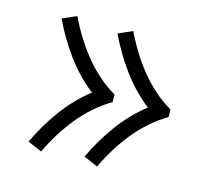

<svg xmlns="http://www.w3.org/2000/svg" viewBox="-80 -687 760 693"><g transform="rotate(15 300.0 -340.0)"><path d="M337 -87 284 -110Q315 -176 358.5 -235.5Q402 -295 459 -340Q402 -385 358.5 -444.5Q315 -504 284 -570L337 -593Q354 -557 375 -523Q396 -489 421 -458Q446 -427 476 -400.5Q506 -374 540 -354V-326Q506 -306 476 -279.5Q446 -253 421 -222Q396 -191 375 -157Q354 -123 337 -87ZM128 -87 75 -110Q106 -176 149.5 -235.5Q193 -295 250 -340Q193 -385 149.5 -444.5Q106 -504 75 -570L128 -593Q145 -557 166 -523Q187 -489 212 -458Q237 -427 267 -400.5Q297 -374 331 -354V-326Q297 -306 267 -279.5Q237 -253 212 -222Q187 -191 166 -157Q145 -123 128 -87Z"/></g></svg>

Font: Iosevka Light Extended
Style: Regular
Weight: 300
Width: 7
Monospace: yes
Designer: Belleve Invis
Foundry: Belleve Invis
Version: Version 32.5.0; ttfautohint (v1.8.4)